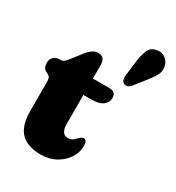

<svg xmlns="http://www.w3.org/2000/svg" viewBox="-183 -838 875 956"><g transform="rotate(30 254.5 -360.5)"><path d="M25.5 -355.5 16 -360.5Q2.5 -367.5 -1.2 -378Q-5 -388.5 -5 -403.5Q-5 -423 8.5 -435.5Q22 -448 43 -448H51.5Q59.5 -448 67.5 -454.5Q75.5 -461 89.5 -479.5L128.5 -530Q144.5 -550.5 160.2 -561.2Q176 -572 193 -572Q233 -572 233 -525V-448H325Q366 -448 366 -413Q366 -388 345 -370.8Q324 -353.5 275.5 -353.5H233V-187.5Q233 -128.5 273.5 -128.5Q290.5 -128.5 302 -138.5Q313.5 -148.5 323 -158.2Q332.5 -168 343.5 -168Q362 -168 362 -133.5Q362 -96 340.2 -63.2Q318.5 -30.5 281.5 -10.2Q244.5 10 198 10Q119.5 10 81.5 -29Q43.5 -68 43.5 -153.5V-314.5Q43.5 -331 40.8 -340Q38 -349 25.5 -355.5ZM377 -629Q382 -668.5 393.8 -696.5Q405.5 -724.5 439 -729.5Q467 -735 488 -718.2Q509 -701.5 512.5 -675.5Q516.5 -650.5 505.8 -630.2Q495 -610 472 -580.5L420 -514.5Q412.5 -505 400.8 -501.5Q389 -498 380 -503Q370 -508.5 367.5 -519.5Q365 -530.5 366.5 -544Z"/></g></svg>

Font: Fraunces 144pt SuperSoft Black
Style: Regular
Weight: 900
Version: Version 1.000;[b76b70a41]